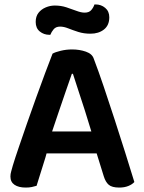

<svg xmlns="http://www.w3.org/2000/svg" viewBox="-20 -837 649 866"><path d="M190 -145Q187 -136 185 -127Q178 -104 170.5 -80.5Q163 -57 156.5 -36Q150 -15 145 1Q135 4 123.5 6.5Q112 9 96 9Q64 9 45.5 -3.5Q27 -16 27 -41Q27 -52 30.5 -64Q34 -76 38 -91Q48 -124 65 -173.5Q82 -223 102 -281Q122 -339 143.5 -398Q165 -457 184 -508.5Q203 -560 217 -595Q229 -602 254 -608Q279 -614 305 -614Q339 -614 367.5 -604Q396 -594 403 -572Q424 -517 448 -446Q472 -375 497 -298Q522 -221 545 -148Q568 -75 586 -16Q576 -5 558.5 2Q541 9 518 9Q485 9 470.5 -3.5Q456 -16 448 -42L416 -145ZM309 -504H304Q291 -468 275.5 -422Q260 -376 243 -327Q228 -284 215 -244H392Q377 -291 363 -338Q347 -387 333 -430Q319 -473 309 -504ZM227 -812Q255 -812 279.5 -804Q304 -796 325 -788Q346 -780 362 -780Q382 -780 392 -792Q402 -804 406 -817H411Q436 -817 454.5 -801.5Q473 -786 473 -759Q473 -723 449 -704Q425 -685 388 -685Q358 -685 333 -693Q308 -701 288 -709Q268 -717 251 -717Q232 -717 222 -705Q212 -693 207 -680H203Q178 -680 159.5 -695Q141 -710 141 -738Q141 -763 153.5 -779Q166 -795 186 -803.5Q206 -812 227 -812Z"/></svg>

Font: Baloo Bhaijaan 2 SemiBold
Style: Regular
Weight: 600
Designer: Sanskriti Dholi, Noopur Datye and Ek Type
Foundry: Ek Type
Version: Version 1.700